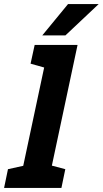

<svg xmlns="http://www.w3.org/2000/svg" viewBox="-68 -920 503 940"><path d="M22.7 0 171.7 -700H311.7L162.7 0ZM101.7 -700H181.7L175.7 -581.7L81.7 -608.3ZM152.7 0 151.3 -118.3 251.7 -91.7 232.7 0ZM-48 0 -29 -91.7 76.7 -115 32 0ZM415 -900 252.3 -746.7H139L265 -900Z"/></svg>

Font: Epunda Slab Light
Style: Italic
Weight: 300
Italic angle: -12°
Designer: Simon Atzbach
Foundry: typofactur
Version: Version 1.102